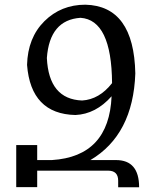

<svg xmlns="http://www.w3.org/2000/svg" viewBox="-20 -723 659 814"><path d="M328.1 -296.9Q400.9 -301.3 455.1 -370.6Q453.1 -638.7 321.3 -647.5Q190.4 -638.7 178.7 -477.1Q187 -302.2 328.1 -296.9ZM569.8 70.8H481V43Q481 0.5 438 0.5H137.7V70.3H48.8V-107.9H137.7V-44.4H200.2Q442.4 -59.6 453.1 -314.9Q386.2 -239.3 299.8 -235.4Q110.8 -239.7 94.7 -447.8Q97.7 -563 168.2 -633.1Q238.8 -703.1 341.8 -703.1Q547.9 -698.2 553.7 -411.6Q544.4 -151.4 363.3 -44.4H471.7Q569.8 -44.4 569.8 70.8Z"/></svg>

Font: Kelvinch
Style: Regular
Weight: 400
Designer: Paul James MIller
Foundry: High-Logic / Made with FontCreator
Version: Version 3.30 September 23, 2016